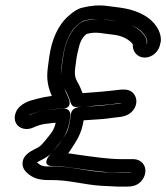

<svg xmlns="http://www.w3.org/2000/svg" viewBox="-20 -678 613 707"><path d="M204 -400C204 -409 205 -418 206 -428L211 -466C220 -525 239 -563 263 -584C277 -596 286 -601 289 -602C334 -613 371 -606 411 -600C370 -604 352 -612 313 -605C299 -603 290 -603 277 -594C239 -568 220 -522 212 -466L207 -428C206 -418 204 -408 204 -400ZM520 -516C520 -516 519 -516 519 -517L520 -522C521 -526 520 -530 519 -533C511 -555 488 -574 464 -586C491 -574 508 -559 518 -539C522 -531 522 -527 522 -524L520 -517ZM465 -42C463 -42 462 -41 459 -41H422L361 -44C296 -48 240 -66 171 -65C136 -64 130 -68 116 -80C135 -91 156 -99 171 -116C194 -143 211 -164 220 -182C229 -200 235 -220 238 -243L239 -253C241 -268 229 -278 218 -278C189 -278 120 -271 86 -253C100 -265 178 -278 206 -278C206 -278 249 -274 233 -315C228 -328 214 -355 209 -375C212 -363 215 -355 220 -347C227 -335 229 -328 235 -315C241 -301 241 -283 262 -284C314 -287 368 -291 422 -298H429C421 -297 412 -295 407 -295C378 -293 365 -289 324 -287C286 -285 246 -290 241 -258L239 -243C231 -187 220 -182 199 -149C193 -140 168 -113 162 -106C162 -106 128 -66 177 -66C194 -66 210 -65 223 -63L262 -58C310 -51 367 -42 421 -42H464ZM471 -92H428C378 -92 321 -101 276 -107L236 -113H231C234 -117 237 -122 240 -126C262 -161 279 -181 288 -235C314 -237 361 -239 379 -242C414 -248 442 -244 465 -266C499 -300 479 -351 435 -348H428H425C376 -342 330 -338 284 -335C281 -342 277 -352 275 -357C266 -379 251 -388 257 -428L262 -466C264 -479 267 -488 270 -502C276 -529 287 -544 299 -553C335 -563 358 -554 399 -550C429 -547 457 -532 469 -515C467 -489 485 -466 513 -466C541 -466 566 -489 570 -517L572 -524C574 -539 570 -554 564 -567C546 -604 510 -628 462 -642C437 -649 406 -652 375 -656C347 -660 316 -658 284 -650C266 -646 250 -635 233 -620C193 -585 170 -532 161 -466L156 -428C150 -385 158 -353 171 -325C138 -320 95 -311 74 -300C60 -293 46 -282 39 -266C20 -221 61 -189 104 -209C133 -223 158 -223 185 -226C183 -216 179 -206 176 -200C171 -190 156 -171 134 -146C131 -143 127 -139 120 -135C97 -123 65 -110 63 -78C62 -62 70 -50 80 -41C100 -23 122 -14 165 -15C232 -16 288 2 351 6L412 9H414H451C465 9 482 6 495 -6C506 -15 513 -29 515 -42C519 -70 499 -92 471 -92Z"/></svg>

Font: AppleStorm
Style: CBoIta
Weight: 400
Foundry: Cannot Into Space Fonts
Version: Version 1.01